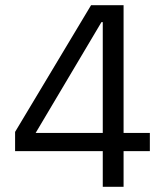

<svg xmlns="http://www.w3.org/2000/svg" viewBox="-20 -718 640 738"><path d="M375 0V-137H38V-211L330 -698H455V-207H556V-137H455V0ZM117 -207H375V-633H370Z"/></svg>

Font: IBM Plex Sans Thai
Style: Regular
Weight: 400
Designer: Mike Abbink, Paul van der Laan, Pieter van Rosmalen, Ben Mitchell, Mark Frömberg
Foundry: Bold Monday
Version: Version 1.2